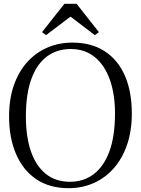

<svg xmlns="http://www.w3.org/2000/svg" viewBox="-20 -974 738 1005"><path d="M341.5 11Q239.5 11.5 169.5 -36.2Q99.5 -84 63.5 -168.8Q27.5 -253.5 27.5 -363.5Q27.5 -456.5 52.8 -528.2Q78 -600 123.2 -649.8Q168.5 -699.5 228.8 -725.2Q289 -751 358.5 -751Q459.5 -751 529 -705.2Q598.5 -659.5 634.2 -576.5Q670 -493.5 670 -381Q670 -288.5 645 -216Q620 -143.5 575.2 -93Q530.5 -42.5 470.8 -16Q411 10.5 341.5 11ZM346.5 -22.5Q417.5 -22.5 470.5 -62.5Q523.5 -102.5 552.8 -182Q582 -261.5 582 -381Q582 -478.5 555.8 -554.5Q529.5 -630.5 477.5 -674Q425.5 -717.5 349.5 -717.5Q279 -717.5 226.2 -678.8Q173.5 -640 144.5 -561.5Q115.5 -483 115.5 -363.5Q115.5 -259.5 141.5 -183Q167.5 -106.5 219 -64.5Q270.5 -22.5 346.5 -22.5ZM221 -790 200 -806 317 -954H381L497.5 -806L476.5 -790L349 -887Z"/></svg>

Font: Merriweather 96pt Light
Style: Regular
Weight: 300
Version: Version 2.100